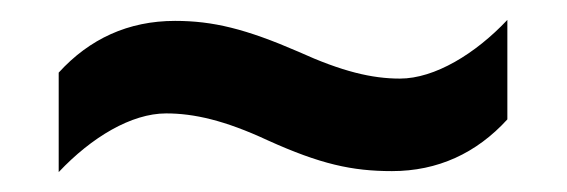

<svg xmlns="http://www.w3.org/2000/svg" viewBox="-20 -449 570 193"><path d="M249 -308C302 -284 334 -277 374 -277C420 -277 459 -295 490 -329V-429C458 -395 417 -370 382 -370C354 -370 324 -377 280 -397C227 -420 194 -428 156 -428C109 -428 70 -410 39 -376V-276C72 -311 112 -335 147 -335C175 -335 206 -328 249 -308Z"/></svg>

Font: Noto Sans Armenian SemiCondensed SemiBold
Style: Regular
Weight: 600
Width: 4
Designer: Monotype Design Team
Foundry: Monotype Imaging Inc.
Version: Version 2.008